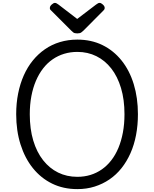

<svg xmlns="http://www.w3.org/2000/svg" viewBox="-20 -1289 1067 1328"><path d="M515 19Q418 19 340.5 -19Q263 -57 207.5 -126Q152 -195 122 -290Q92 -385 92 -499Q92 -575 105.5 -642.5Q119 -710 144.5 -767.5Q170 -825 207 -870.5Q244 -916 291 -948.5Q338 -981 394.5 -998Q451 -1015 515 -1015Q611 -1015 688 -977.5Q765 -940 820.5 -871Q876 -802 905 -707Q934 -612 934 -499Q934 -423 921 -355Q908 -287 882.5 -229.5Q857 -172 820.5 -126Q784 -80 737 -48Q690 -16 634.5 1.5Q579 19 515 19ZM515 -66Q563 -66 605.5 -79Q648 -92 684.5 -117.5Q721 -143 750 -180.5Q779 -218 799 -266Q819 -314 830 -372.5Q841 -431 841 -499Q841 -600 817 -680Q793 -760 749.5 -815.5Q706 -871 646.5 -900.5Q587 -930 515 -930Q467 -930 424 -917Q381 -904 344 -878.5Q307 -853 278 -815.5Q249 -778 228.5 -730Q208 -682 197 -624Q186 -566 186 -499Q186 -397 210 -317Q234 -237 278 -181Q322 -125 382 -95.5Q442 -66 515 -66ZM669 -1269Q679 -1269 691.5 -1257.5Q704 -1246 704 -1235Q704 -1233 703.5 -1229Q703 -1225 698 -1219L558 -1078Q551 -1072 542.5 -1065Q534 -1058 514 -1058Q495 -1058 486.5 -1065Q478 -1072 472 -1078L331 -1219Q325 -1225 325 -1229Q325 -1233 325 -1235Q325 -1246 337.5 -1257.5Q350 -1269 360 -1269Q366 -1269 372 -1265.5Q378 -1262 385 -1257L514 -1158L644 -1257Q652 -1262 657 -1265.5Q662 -1269 669 -1269Z"/></svg>

Font: Playwrite ES
Style: Regular
Weight: 400
Designer: Veronika Burian, José Scaglione
Foundry: TypeTogether
Version: Version 1.002